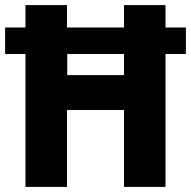

<svg xmlns="http://www.w3.org/2000/svg" viewBox="-22 -734 750 754"><path d="M78 0V-522H-2V-626H78V-714H241V-626H465V-714H628V-626H708V-522H628V0H465V-302H241V0ZM242 -439H465V-522H242Z"/></svg>

Font: Noto Sans Sinhala SemiCondensed ExtraBold
Style: Regular
Weight: 800
Width: 4
Designer: Jelle Bosma - Monotype Design Team
Foundry: Monotype Imaging Inc.
Version: Version 2.006; ttfautohint (v1.8.4.7-5d5b)